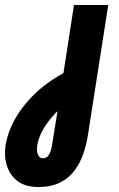

<svg xmlns="http://www.w3.org/2000/svg" viewBox="-87 -530 477 768"><path d="M65 218Q1 218 -33 179.5Q-67 141 -67 83Q-67 32 -40.5 -27Q-14 -86 40 -142.5Q94 -199 177 -243L200 -132Q150 -97 119.5 -60.5Q89 -24 75 8.5Q61 41 61 66Q61 83 67 93Q73 103 84 103Q98 103 105.5 93.5Q113 84 117 69.5Q121 55 123 39L154 -154L160 -194L209 -510H346L265 8Q259 48 246 85.5Q233 123 210.5 153Q188 183 152.5 200.5Q117 218 65 218Z"/></svg>

Font: MuseoModerno SemiBold
Style: Italic
Weight: 600
Italic angle: -9°
Designer: Pablo Cosgaya, Héctor Gatti, Marcela Romero, and the Authors of The MuseoModerno Project.
Foundry: Omnibus-Type Team
Version: Version 1.003